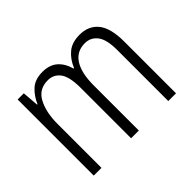

<svg xmlns="http://www.w3.org/2000/svg" viewBox="-114 -745 949 949"><g transform="rotate(-45 360.0 -271.0)"><path d="M516 -542Q580 -542 614.5 -498.5Q649 -455 649 -363V0H595V-357Q595 -430 570.5 -462Q546 -494 505 -494Q448 -494 418.5 -448Q389 -402 389 -316V0H335V-352Q335 -430 311 -462Q287 -494 246 -494Q184 -494 156 -441Q128 -388 128 -307V0H74V-532H117L124 -446H127Q143 -485 173.5 -513.5Q204 -542 257 -542Q308 -542 337.5 -514.5Q367 -487 377 -445H381Q400 -490 432 -516Q464 -542 516 -542Z"/></g></svg>

Font: Noto Sans Gurmukhi Condensed Light
Style: Regular
Weight: 300
Width: 3
Designer: Jelle Bosma - Monotype Design Team
Foundry: Monotype Imaging Inc.
Version: Version 2.004; ttfautohint (v1.8.4.7-5d5b)